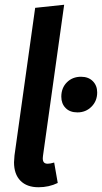

<svg xmlns="http://www.w3.org/2000/svg" viewBox="-20 -774 429 808"><path d="M161 -119 160 -108Q160 -96 165 -90.5Q170 -85 181 -85Q191 -85 208 -90L223 -4Q186 14 142 14Q93 14 66 -13.5Q39 -41 39 -91Q39 -100 41 -120L128 -741L250 -754ZM238 -367Q238 -404 261.5 -427.5Q285 -451 321 -451Q352 -451 370.5 -432.5Q389 -414 389 -385Q389 -349 365 -325Q341 -301 306 -301Q274 -301 256 -319.5Q238 -338 238 -367Z"/></svg>

Font: Fira Sans Condensed Medium
Style: Italic
Weight: 500
Width: 3
Italic angle: -8°
Designer: bBox Type GmbH & Carrois Corporate GbR & Edenspiekermann AG
Foundry: bBox Type GmbH & Carrois Corporate GbR & Edenspiekermann AG
Version: Version 4.301